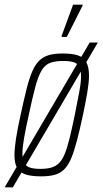

<svg xmlns="http://www.w3.org/2000/svg" viewBox="-45 -747 439 822"><path d="M-25 55 339 -565H374L10 55ZM131 8Q90 8 65 0Q40 -8 28.5 -27.5Q17 -47 17 -82Q17 -111 23.5 -153.5Q30 -196 43 -254Q57 -319 68.5 -365Q80 -411 93 -441Q106 -471 123 -487.5Q140 -504 164 -511Q188 -518 222 -518Q264 -518 288.5 -510Q313 -502 324.5 -481Q336 -460 336 -423Q336 -395 329 -353Q322 -311 310 -254Q296 -189 284 -143.5Q272 -98 259.5 -68.5Q247 -39 230 -22Q213 -5 189 1.5Q165 8 131 8ZM127 -24Q155 -24 174.5 -29.5Q194 -35 208 -49Q222 -63 232.5 -89Q243 -115 253 -155.5Q263 -196 275 -254Q287 -314 294.5 -354.5Q302 -395 302 -421Q302 -448 294 -462Q286 -476 269.5 -481Q253 -486 226 -486Q192 -486 170 -478Q148 -470 133.5 -446Q119 -422 106.5 -376Q94 -330 78 -254Q65 -196 58 -155.5Q51 -115 51 -88Q51 -62 59 -48.5Q67 -35 83.5 -29.5Q100 -24 127 -24ZM219 -589V-594L268 -727H309L308 -722L241 -589Z"/></svg>

Font: Saira ExtraCondensed Thin
Style: Italic
Weight: 250
Width: 2
Italic angle: -12°
Designer: Hector Gatti with collaboration of the Omnibus-Type team
Foundry: Omnibus-Type
Version: Version 1.101